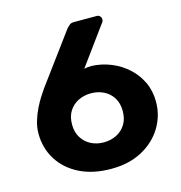

<svg xmlns="http://www.w3.org/2000/svg" viewBox="-106 -795 849 900"><g transform="rotate(-15 319.0 -345.0)"><path d="M325 10Q237 10 172.5 -22Q108 -54 72.5 -110.5Q37 -167 37 -238Q37 -268 46 -298Q55 -328 68 -354.5Q81 -381 94.5 -402Q108 -423 117 -436L297 -680Q302 -685 310 -692.5Q318 -700 332 -700H444Q453 -700 459 -693.5Q465 -687 465 -678Q465 -674 464 -670.5Q463 -667 461 -665L323 -476Q331 -478 341.5 -479Q352 -480 360 -480Q408 -478 452.5 -460Q497 -442 532 -410.5Q567 -379 587.5 -336Q608 -293 608 -240Q608 -173 573.5 -116Q539 -59 475.5 -24.5Q412 10 325 10ZM323 -119Q356 -119 384 -132.5Q412 -146 429 -173Q446 -200 446 -238Q446 -277 429 -303.5Q412 -330 384 -343.5Q356 -357 323 -357Q290 -357 262 -343.5Q234 -330 217 -303.5Q200 -277 200 -238Q200 -200 217.5 -173Q235 -146 262.5 -132.5Q290 -119 323 -119Z"/></g></svg>

Font: Rubik Light SemiBold
Style: Regular
Weight: 600
Version: Version 2.300;gftools[0.9.30]